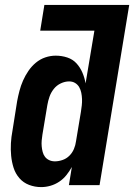

<svg xmlns="http://www.w3.org/2000/svg" viewBox="-20 -755 547 783"><path d="M148 8Q122 8 98.5 -1Q75 -10 59 -28.5Q43 -47 35.5 -70.5Q28 -94 25.5 -119.5Q23 -145 24.5 -171Q26 -197 31 -223L50 -343Q54 -364 59.5 -385Q65 -406 74 -426.5Q83 -447 96 -466Q109 -485 126.5 -499.5Q144 -514 165 -521Q186 -528 207 -528Q232 -528 254.5 -520.5Q277 -513 292 -496.5Q307 -480 316 -459Q325 -438 329 -415L365 -630H144L161 -735H507L386 0H261L273 -74Q263 -56 250.5 -40.5Q238 -25 221.5 -14Q205 -3 186 2.5Q167 8 148 8ZM204 -97Q219 -97 235 -102.5Q251 -108 263 -120Q275 -132 281.5 -147.5Q288 -163 290 -179L310 -299Q312 -312 313.5 -325Q315 -338 314.5 -351Q314 -364 311.5 -376.5Q309 -389 303 -399.5Q297 -410 286.5 -416.5Q276 -423 262 -423Q245 -423 228 -415Q211 -407 199.5 -392.5Q188 -378 182 -361Q176 -344 173 -326L153 -206Q151 -194 150 -182Q149 -170 150 -158.5Q151 -147 154 -135.5Q157 -124 163.5 -115.5Q170 -107 180.5 -102Q191 -97 204 -97Z"/></svg>

Font: Iosevka Term Curly XBd Obl
Style: Regular
Weight: 800
Italic angle: -9°
Designer: Belleve Invis
Foundry: Belleve Invis
Version: Version 32.3.0